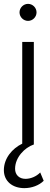

<svg xmlns="http://www.w3.org/2000/svg" viewBox="-49 -748 261 993"><path d="M96 -640C120 -640 140 -660 140 -684C140 -708 120 -728 96 -728C72 -728 52 -708 52 -684C52 -660 72 -640 96 -640ZM-29 132C-29 189 15 225 77 225C115 225 153 211 177 187L159 144C139 165 109 177 83 177C49 177 29 155 29 125C29 65 80 15 124 0H126V-531H66V-5C14 20 -29 71 -29 132Z"/></svg>

Font: Mluvka Light
Style: Regular
Weight: 300
Designer: Modified by Jiří Krblich, Original typeface by Gumpita Rahayu
Foundry: Gumpita Rahayu & Jiří Krblich
Version: Version 2.000;Glyphs 3.1.1 (3134)